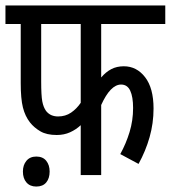

<svg xmlns="http://www.w3.org/2000/svg" viewBox="-20 -642 626 704"><path d="M351 -554V-358Q368 -378 388 -388.5Q408 -399 434 -399Q481 -399 512 -359Q543 -319 543 -244Q543 -190 528.5 -139Q514 -88 488 -41L421 -77Q442 -115 455 -157.5Q468 -200 468 -246Q468 -287 457.5 -309.5Q447 -332 424 -332Q385 -332 351 -257V0H276V-183Q259 -167 237 -157Q215 -147 188 -147Q151 -147 128 -160.5Q105 -174 90 -193Q72 -216 64 -248Q56 -280 56 -337V-554H0V-622H586V-554ZM131 -554V-344Q131 -292 135 -270.5Q139 -249 149 -235Q158 -224 169 -219.5Q180 -215 193 -215Q220 -215 240.5 -229Q261 -243 276 -265V-554ZM64 -13Q64 -37 77 -52.5Q90 -68 113 -68Q137 -68 149.5 -52.5Q162 -37 162 -13Q162 12 149.5 27Q137 42 113 42Q90 42 77 27Q64 12 64 -13Z"/></svg>

Font: Noto Sans ExtraCondensed
Style: Regular
Weight: 400
Width: 2
Designer: Monotype Design Team
Foundry: Monotype Imaging Inc.
Version: Version 2.013; ttfautohint (v1.8.4.7-5d5b)